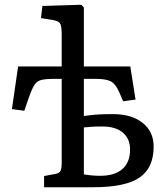

<svg xmlns="http://www.w3.org/2000/svg" viewBox="-20 -786 696 806"><path d="M165 0V-47L213 -56Q229 -59 234 -68.5Q239 -78 239 -104V-455H210Q173 -455 154 -450.5Q135 -446 124.5 -429.5Q114 -413 101 -376L82 -321L30 -328L56 -507H239V-643Q239 -678 231.5 -688.5Q224 -699 196 -703L152 -710L158 -761L321 -766L332 -755V-507H527L549 -368L497 -361L481 -398Q466 -433 446 -444Q426 -455 380 -455H332V-299Q366 -304 393 -305.5Q420 -307 454 -307Q533 -307 579 -270Q625 -233 625 -171Q625 -81 565.5 -40.5Q506 0 372 0ZM400 -48Q462 -48 494 -76.5Q526 -105 526 -158Q526 -204 495.5 -229.5Q465 -255 410 -255Q382 -255 366 -254Q350 -253 332 -251V-54Q367 -48 400 -48Z"/></svg>

Font: Literata 12pt
Style: Regular
Weight: 400
Designer: Latin by Veronika Burian and Jose Scaglione. Greek by Irene Vlachou. Cyrillic by Vera Evstafieva.
Foundry: TypeTogether
Version: Version 3.002